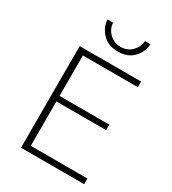

<svg xmlns="http://www.w3.org/2000/svg" viewBox="-219 -1039 1029 1152"><g transform="rotate(30 295.5 -463.0)"><path d="M178.7 -925.8H217.8Q219.7 -882.8 252 -852.5Q284.2 -822.3 328.1 -822.3Q374 -822.3 405.3 -853.5Q436.5 -884.8 438.5 -925.8H476.6Q472.7 -870.1 434.1 -830.1Q395.5 -790 328.1 -790Q260.7 -790 221.7 -830.6Q182.6 -871.1 178.7 -925.8ZM114.3 0V-704.1H540V-665H159.2V-384.8H503.9V-346.7H159.2V-39.1H551.8V0Z"/></g></svg>

Font: Gothic A1 ExtraLight
Style: Regular
Weight: 275
Designer: HanYang I&C Co.,Ltd.
Foundry: HanYang I&C Co.,Ltd.
Version: Version 2.50